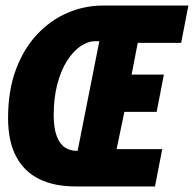

<svg xmlns="http://www.w3.org/2000/svg" viewBox="-20 -670 697 690"><path d="M251 0Q175 0 121 -26.5Q67 -53 38 -107.5Q9 -162 9 -246Q9 -344 37 -419.5Q65 -495 113.5 -546.5Q162 -598 223 -624Q284 -650 349 -650H657L631 -516H475L453 -402H569L543 -268H427L399 -134H563L537 0ZM255 -128H259L337 -522H323Q296 -522 269.5 -504Q243 -486 221 -451.5Q199 -417 186 -367.5Q173 -318 173 -256Q173 -209 184 -180.5Q195 -152 213.5 -140Q232 -128 255 -128Z"/></svg>

Font: Source Code Pro ExtraLight Black
Style: Italic
Weight: 900
Italic angle: -11°
Monospace: yes
Version: Version 1.016;hotconv 1.0.116;makeotfexe 2.5.65601